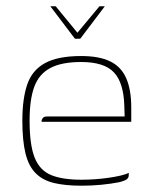

<svg xmlns="http://www.w3.org/2000/svg" viewBox="-20 -583 476 610"><path d="M140 -563H157L226 -479L296 -563H313L235 -460H218ZM239 7Q188 7 152 -1.5Q116 -10 93.5 -32.5Q71 -55 61 -95.5Q51 -136 51 -200Q51 -269 66.5 -314.5Q82 -360 123 -382.5Q164 -405 238 -405Q295 -405 330 -388Q365 -371 381 -334.5Q397 -298 397 -241V-196H112Q112 -203 116 -208Q120 -213 130 -213H376L375 -246Q373 -320 342 -353Q311 -386 238 -386Q176 -386 140 -367Q104 -348 89 -307.5Q74 -267 74 -200Q74 -123 90 -82.5Q106 -42 142 -27Q178 -12 239 -12Q259 -12 281 -13.5Q303 -15 324 -18Q345 -21 362.5 -25Q380 -29 389 -34V-26Q389 -19 383.5 -14Q378 -9 358 -4Q333 1 302 4Q271 7 239 7Z"/></svg>

Font: Genos Thin Thin
Style: Regular
Weight: 250
Version: Version 1.010